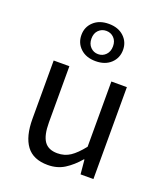

<svg xmlns="http://www.w3.org/2000/svg" viewBox="-140 -847 823 954"><g transform="rotate(20 272.0 -369.5)"><path d="M224 12Q147 12 111 -36.5Q75 -85 75 -178V-486H158V-189Q158 -121 179.5 -90Q201 -59 249 -59Q287 -59 316.5 -78.5Q346 -98 380 -141V-486H462V0H394L387 -76H384Q350 -36 312 -12Q274 12 224 12ZM271 -554Q221 -554 191 -582Q161 -610 161 -653Q161 -695 191 -723Q221 -751 271 -751Q321 -751 351 -723Q381 -695 381 -653Q381 -610 351 -582Q321 -554 271 -554ZM271 -591Q295 -591 311.5 -608Q328 -625 328 -653Q328 -681 311.5 -697.5Q295 -714 271 -714Q247 -714 230.5 -697.5Q214 -681 214 -653Q214 -625 230.5 -608Q247 -591 271 -591Z"/></g></svg>

Font: .
Style: 
Weight: 400
Designer: Paul D. Hunt, Dalton Maag
Foundry: Dalton Maag Ltd
Version: Version 1.200